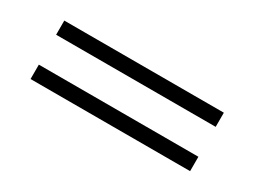

<svg xmlns="http://www.w3.org/2000/svg" viewBox="-31 -707 950 717"><g transform="rotate(30 444.0 -349.0)"><path d="M100 -223V-285H788V-223ZM100 -475H788V-414H100Z"/></g></svg>

Font: Tenor Sans
Style: Regular
Weight: 400
Designer: Denis Masharov
Foundry: Denis Masharov
Version: Version 1.1